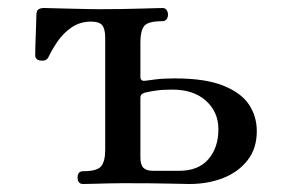

<svg xmlns="http://www.w3.org/2000/svg" viewBox="-20 -460 735 480"><path d="M188 0Q174 0 174 -16Q174 -32 188 -32Q223 -32 233 -44.5Q243 -57 243 -85V-365Q243 -388 235.5 -397Q228 -406 208 -406Q180 -406 159 -391.5Q138 -377 124 -356.5Q110 -336 101 -317Q96 -307 82 -308.5Q68 -310 68 -322Q68 -327 68.5 -347.5Q69 -368 70 -390.5Q71 -413 71 -422Q71 -433 76 -436.5Q81 -440 91 -440Q93 -440 109.5 -439.5Q126 -439 149 -438.5Q172 -438 193 -437.5Q214 -437 226 -437Q285 -437 330.5 -438.5Q376 -440 386 -440Q393 -440 396.5 -435Q400 -430 400 -423Q400 -417 396.5 -412Q393 -407 386 -407Q350 -407 340.5 -395Q331 -383 331 -354V-268Q331 -257 342 -258Q350 -259 369 -261.5Q388 -264 417 -264Q493 -264 538 -246Q583 -228 602.5 -198.5Q622 -169 622 -132Q622 -89 599 -59.5Q576 -30 538 -15Q500 0 453 0Q440 0 402 -1Q364 -2 287 -2Q271 -2 250.5 -1.5Q230 -1 212.5 -0.5Q195 0 188 0ZM363 -33H428Q476 -33 501 -62Q526 -91 526 -137Q526 -180 495 -208Q464 -236 411 -236Q386 -236 369.5 -233.5Q353 -231 345 -229Q339 -228 335 -225Q331 -222 331 -215V-67Q331 -48 338.5 -40.5Q346 -33 363 -33Z"/></svg>

Font: Zen Old Mincho Medium
Style: Regular
Weight: 500
Designer: Yoshimichi Ohira
Foundry: Positype
Version: Version 1.500